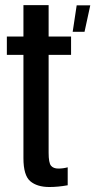

<svg xmlns="http://www.w3.org/2000/svg" viewBox="-20 -744 382 770"><path d="M178 6Q129 6 101.5 -17.2Q74 -40.5 74 -109.5V-524H7.5V-597.5H74V-723.5H175V-597.5H265V-524H175V-131.5Q175 -91 184.5 -79.5Q194 -68 214 -68Q233 -68 251.5 -73V-1Q213 6 178 6ZM271.5 -616.5 287.5 -722.5H342L319 -616.5Z"/></svg>

Font: Anybody Condensed Medium
Style: Regular
Weight: 500
Width: 3
Designer: Tyler Finck
Foundry: Etcetera Type Company
Version: Version 1.010; ttfautohint (v1.8.3) -l 8 -r 50 -G 200 -x 14 